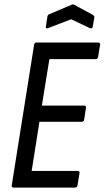

<svg xmlns="http://www.w3.org/2000/svg" viewBox="-20 -847 472 867"><path d="M41 0Q32 0 33 -10L134 -645Q136 -655 144 -655H423Q433 -655 432 -645L423 -590Q421 -580 412 -580H203L169 -370H360Q370 -370 368 -359L360 -307Q358 -297 349 -297H158L123 -75H331Q341 -75 339 -65L330 -10Q328 0 319 0ZM197 -720Q193 -718 189.5 -719.5Q186 -721 187 -726L194 -772Q196 -781 203 -783L302 -825Q309 -829 316 -825L399 -780Q407 -775 406 -767L399 -728Q397 -715 386 -720L301 -760Z"/></svg>

Font: Sofia Sans Condensed Medium
Style: Italic
Weight: 500
Italic angle: -9°
Designer: Botio Nikoltchev, Ani Petrova
Foundry: lettersoup
Version: Version 4.101; ttfautohint (v1.8.4.7-5d5b)